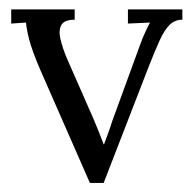

<svg xmlns="http://www.w3.org/2000/svg" viewBox="-20 -396 419 418"><path d="M175.7 2.2 68.2 -242.8Q49.9 -285.3 43.6 -309.7Q37.4 -334.1 36.7 -346.9L4.4 -344.7V-375.5H142.6V-353.1Q119.9 -353.1 113.5 -341.4Q107.1 -329.7 111.7 -310.6Q116.2 -291.5 125.4 -269.5L183.4 -137.5Q188.9 -124.7 194.5 -110.6Q200.2 -96.4 205.7 -81.8H206.5Q210.5 -93.1 215.3 -105.6Q220 -118.1 223.7 -130.5L283.8 -295.2Q290.1 -313.2 296.5 -326.7Q302.9 -340.3 306.6 -346.9L258.5 -344.7V-375.5H377V-353.1Q360.5 -353.1 349.1 -341.8Q337.7 -330.4 327.5 -307.8Q317.2 -285.3 304 -251.6L205.7 2.2Z"/></svg>

Font: Parastoo
Style: Regular
Weight: 400
Foundry: Saber Rastikerdar (saber.rastikerdar@gmail.com)
Version: Version 3.000